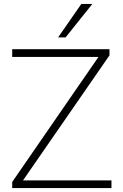

<svg xmlns="http://www.w3.org/2000/svg" viewBox="-20 -955 625 975"><path d="M42 0V-31L496 -689V-666H42V-705H536V-674L81 -16V-39H546V0ZM275 -765 393 -935H449L313 -765Z"/></svg>

Font: Mulish ExtraLight ExtraLight
Style: Regular
Weight: 250
Version: Version 3.603